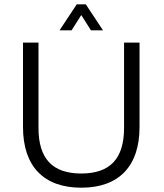

<svg xmlns="http://www.w3.org/2000/svg" viewBox="-20 -865 761 893"><path d="M379 -845H337L257 -724H313L358 -795L403 -724H459L379 -845ZM557 -667V-270C557 -127 492 -58 358 -58C224 -58 159 -127 159 -270V-667H87V-274C87 -92 183 8 358 8C533 8 629 -92 629 -274V-667H557Z"/></svg>

Font: Maven Pro
Style: Regular
Weight: 400
Designer: Joe Prince
Foundry: Joe Prince
Version: Version 1.003